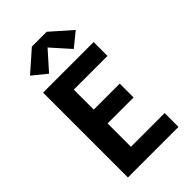

<svg xmlns="http://www.w3.org/2000/svg" viewBox="-288 -1079 1176 1176"><g transform="rotate(-45 300.0 -491.5)"><path d="M85 0V-735H523V-615H231V-442H456V-322H231V-120H523V0ZM193 -791 102 -865 236 -983H364L498 -865L407 -791L300 -911Z"/></g></svg>

Font: Iosevka Custom Heavy Extended
Style: Regular
Weight: 900
Width: 7
Monospace: yes
Designer: Belleve Invis
Foundry: Belleve Invis
Version: Version 11.2.4; ttfautohint (v1.8.4)